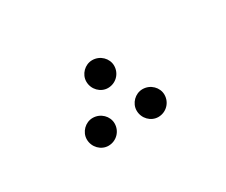

<svg xmlns="http://www.w3.org/2000/svg" viewBox="-42 -254 373 317"><g transform="rotate(-30 144.5 -96.0)"><path d="M144 -111C159 -111 171 -123 171 -138C171 -152 159 -164 144 -164C130 -164 118 -152 118 -138C118 -123 130 -111 144 -111ZM97 -28C112 -28 124 -40 124 -55C124 -69 112 -81 97 -81C83 -81 71 -69 71 -55C71 -40 83 -28 97 -28ZM192 -28C207 -28 219 -40 219 -55C219 -69 207 -81 192 -81C178 -81 166 -69 166 -55C166 -40 178 -28 192 -28Z"/></g></svg>

Font: Noto Sans Arabic UI XCn Th
Style: Regular
Weight: 100
Width: 2
Designer: Monotype Design Team, Nadine Chahine and Nizar Qandah
Foundry: Monotype Imaging Inc.
Version: Version 2.010